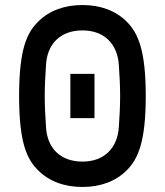

<svg xmlns="http://www.w3.org/2000/svg" viewBox="-20 -732 656 764"><path d="M308 12C379 12 440 -10 484 -54C528 -98 560 -164 560 -350C560 -536 528 -602 484 -646C440 -690 379 -712 308 -712C237 -712 176 -690 132 -646C87 -602 56 -536 56 -350C56 -164 87 -98 132 -54C176 -10 237 12 308 12ZM308 -89C219 -89 167 -144 163 -228C160 -272 158 -310 158 -350C158 -390 160 -428 163 -472C167 -556 219 -611 308 -611C396 -611 448 -556 453 -472C456 -428 458 -390 458 -350C458 -310 456 -272 453 -228C448 -144 396 -89 308 -89ZM260 -262H356V-438H260Z"/></svg>

Font: Finlandica Medium
Style: Regular
Weight: 500
Designer: Niklas Ekholm, Juho Hiilivirta, Jaakko Suomalainen
Foundry: Helsinki Type Studio
Version: Version 2.000;Glyphs 3.2 (3202)